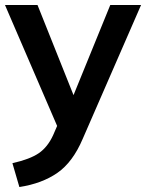

<svg xmlns="http://www.w3.org/2000/svg" viewBox="-22 -525 588 773"><path d="M546 -505 311 34Q271 128 209 171Q147 214 56 228L28 132Q99 116 134.5 91.5Q170 67 192 19L208 -18L-2 -505H129L274 -142L422 -505Z"/></svg>

Font: Muli
Style: Bold
Weight: 700
Designer: Vernon Adams
Foundry: Vernon Adams
Version: Version 2.001